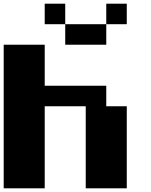

<svg xmlns="http://www.w3.org/2000/svg" viewBox="-20 -1020 818 1040"><path d="M222.2 -444.4V0H0V-777.8H222.2V-555.6H555.6V-444.4H666.7V0H444.4V-444.4ZM555.6 -777.8H333.3V-888.9H555.6ZM333.3 -888.9H222.2V-1000H333.3ZM666.7 -888.9H555.6V-1000H666.7Z"/></svg>

Font: Pixeloid Sans
Style: Bold
Weight: 700
Monospace: yes
Designer: GGBot
Version: 0.3